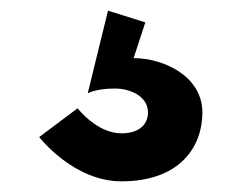

<svg xmlns="http://www.w3.org/2000/svg" viewBox="-20 -46 453 360"><path d="M144.5 129 182.5 -26 252.5 -4 230.5 63C285.5 63 359.5 96 359.5 165C359.5 228 318.5 294 207.5 294C117.5 294 53.5 211 53.5 211L125.5 157C125.5 157 161.5 204 207.5 204C244.5 204 257.5 184 257.5 165C257.5 134 223.5 120 195.5 120C159.5 120 144.5 129 144.5 129Z"/></svg>

Font: Sztylet
Style: Bd
Weight: 700
Foundry: Cannot Into Space Fonts, PlusOne Fonts
Version: Version 0.12